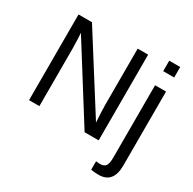

<svg xmlns="http://www.w3.org/2000/svg" viewBox="-197 -926 1339 1335"><g transform="rotate(30 472.0 -258.5)"><path d="M641 0H528L160 -586L163 -539L165 -457V0H82V-688H190L563 -98Q557 -194 557 -237V-688H641ZM877 -641H789V-725H877ZM877 -528V65Q877 208 760 208Q725 208 698 203V135L728 138Q762 138 775.5 120Q789 102 789 52V-528Z"/></g></svg>

Font: Libra Sans
Style: Regular
Weight: 400
Foundry: Context Ltd
Version: Version 1.002